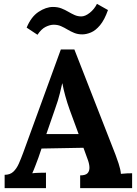

<svg xmlns="http://www.w3.org/2000/svg" viewBox="-20 -974 708 994"><path d="M4 0V-69Q32 -69 49 -85Q66 -101 77.5 -127Q89 -153 100 -183L295 -718H365L578 -173Q584 -158 594 -127.5Q604 -97 606 -74Q623 -76 638.5 -76.5Q654 -77 664 -77V0H395V-66Q423 -66 433.5 -77.5Q444 -89 443 -109Q442 -129 432 -154L412 -209L195 -205L179 -158Q174 -145 164.5 -119.5Q155 -94 147 -77Q163 -79 185.5 -79.5Q208 -80 218 -80V0ZM220 -280H387L341 -405Q328 -441 318 -477.5Q308 -514 303 -542H302Q298 -525 290 -491Q282 -457 265 -410ZM539 -922Q521 -871 498 -843.5Q475 -816 451 -806Q427 -796 406 -796Q383 -796 364.5 -803.5Q346 -811 329.5 -821Q313 -831 296 -838.5Q279 -846 258 -846Q239 -846 216.5 -835Q194 -824 174 -794L118 -831Q141 -887 179.5 -912.5Q218 -938 254 -938Q279 -938 298 -930.5Q317 -923 333 -913.5Q349 -904 365.5 -896.5Q382 -889 401 -889Q421 -889 444.5 -907.5Q468 -926 482 -954Z"/></svg>

Font: Lora
Style: Weight 700
Weight: 700
Designer: Olga Karpushina, Alexei Vanyashin (Cyrillic)
Foundry: Cyreal
Version: Version 3.001